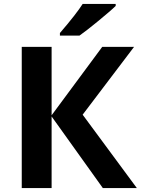

<svg xmlns="http://www.w3.org/2000/svg" viewBox="-20 -951 712 971"><path d="M672 0 398 -371 658 -714H497L241 -368V-714H90V0H241V-362L500 0ZM565 -921V-931H398C377 -898 339 -849 283 -784V-771H382C419 -796 535 -891 565 -921Z"/></svg>

Font: Passageway
Style: Regular
Weight: 700
Foundry: Ascender Corporation
Version: Version 1.11